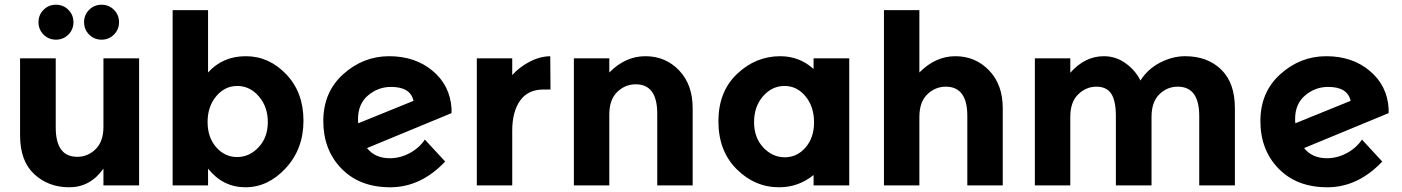

<svg xmlns="http://www.w3.org/2000/svg" viewBox="-20 -785 5936 813"><path d="M418 -248V-538H569V0H418V-71Q362 8 273.5 8Q185 8 125 -47.5Q65 -103 65 -212V-538H216V-245Q216 -121 307 -121Q352 -121 385 -153.5Q418 -186 418 -248ZM164.5 -638.5Q143 -660 143 -691Q143 -722 164.5 -743.5Q186 -765 217 -765Q248 -765 269.5 -743.5Q291 -722 291 -691Q291 -660 269.5 -638.5Q248 -617 217 -617Q186 -617 164.5 -638.5ZM357.5 -638.5Q336 -660 336 -691Q336 -722 357.5 -743.5Q379 -765 410 -765Q441 -765 462.5 -743.5Q484 -722 484 -691Q484 -660 462.5 -638.5Q441 -617 410 -617Q379 -617 357.5 -638.5Z M861 -71V0H711V-742H861V-478Q923 -547 1021 -547Q1119 -547 1192 -470.5Q1265 -394 1265 -274Q1265 -154 1190 -73Q1115 8 1019.5 8Q924 8 861 -71ZM859 -268.5Q859 -203 895.5 -161.5Q932 -120 984 -120Q1036 -120 1075 -161.5Q1114 -203 1114 -268Q1114 -333 1076 -377Q1038 -421 985 -421Q932 -421 895.5 -377.5Q859 -334 859 -268.5Z M1631 -115Q1674 -115 1714.5 -136.5Q1755 -158 1779 -194L1865 -101Q1762 8 1632.5 8Q1503 8 1426 -71Q1349 -150 1349 -272.5Q1349 -395 1433.5 -471Q1518 -547 1628 -547Q1738 -547 1812 -485Q1886 -423 1892 -325V-306L1534 -158Q1568 -115 1631 -115ZM1636 -417Q1581 -417 1538.5 -381Q1496 -345 1496 -281Q1496 -269 1497 -263L1731 -358Q1718 -417 1636 -417Z M2282 -406Q2215 -406 2182 -358.5Q2149 -311 2149 -233V0H1999V-538H2149V-467Q2178 -500 2221.5 -523Q2265 -546 2310 -547L2311 -406Z M2560 -300V0H2410V-538H2560V-478Q2628 -547 2713 -547Q2798 -547 2855.5 -487Q2913 -427 2913 -327V0H2763V-304Q2763 -428 2672 -428Q2627 -428 2593.5 -395.5Q2560 -363 2560 -300Z M3284 -547Q3365 -547 3425 -493V-538H3576V0H3425V-44Q3361 8 3279 8Q3176 8 3099 -69Q3022 -146 3022 -271.5Q3022 -397 3101 -472Q3180 -547 3284 -547ZM3173 -268Q3173 -202 3212 -160.5Q3251 -119 3303 -119Q3355 -119 3391 -160.5Q3427 -202 3427 -267.5Q3427 -333 3391 -377Q3355 -421 3302 -421Q3249 -421 3211 -377.5Q3173 -334 3173 -268Z M3873 -290V0H3723V-742H3873V-478Q3941 -547 4025.5 -547Q4110 -547 4168 -487Q4226 -427 4226 -327V0H4076V-294Q4076 -418 3985 -418Q3940 -418 3906.5 -385.5Q3873 -353 3873 -290Z M4856 -290V0H4705V-294Q4705 -358 4685.5 -388Q4666 -418 4622.5 -418Q4579 -418 4545.5 -385.5Q4512 -353 4512 -290V0H4362V-538H4512V-477Q4574 -547 4654 -547Q4705 -547 4746.5 -517Q4788 -487 4809 -444Q4840 -493 4892.5 -520Q4945 -547 4998 -547Q5093 -547 5151 -490.5Q5209 -434 5209 -327V0H5058V-294Q5058 -418 4967 -418Q4922 -418 4889 -385.5Q4856 -353 4856 -290Z M5599 -115Q5642 -115 5682.5 -136.5Q5723 -158 5747 -194L5833 -101Q5730 8 5600.5 8Q5471 8 5394 -71Q5317 -150 5317 -272.5Q5317 -395 5401.5 -471Q5486 -547 5596 -547Q5706 -547 5780 -485Q5854 -423 5860 -325V-306L5502 -158Q5536 -115 5599 -115ZM5604 -417Q5549 -417 5506.5 -381Q5464 -345 5464 -281Q5464 -269 5465 -263L5699 -358Q5686 -417 5604 -417Z"/></svg>

Font: Montserrat Alternates
Style: Bold
Weight: 700
Version: Version 2.001